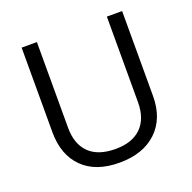

<svg xmlns="http://www.w3.org/2000/svg" viewBox="-127 -842 983 981"><g transform="rotate(-20 364.0 -352.0)"><path d="M637.2 -713.9V-252Q637.2 -129.9 563.5 -60.1Q489.7 9.8 360.8 9.8Q231.9 9.8 161.4 -60.5Q90.8 -130.9 90.8 -253.9V-713.9H173.8V-248Q173.8 -158.7 222.7 -110.8Q271.5 -63 366.2 -63Q456.5 -63 505.4 -111.1Q554.2 -159.2 554.2 -249V-713.9Z"/></g></svg>

Font: Sahel FD
Style: FD
Weight: 400
Foundry: Saber Rastikerdar (saber.rastikerdar@gmail.com)
Version: Version 3.3.1